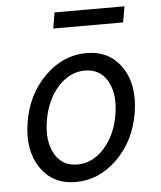

<svg xmlns="http://www.w3.org/2000/svg" viewBox="-53 -786 706 843"><g transform="rotate(-5 300.0 -365.0)"><path d="M430.5 -69Q350 10 248 10Q146 10 92.5 -69Q39 -148 59 -270Q79 -392 159.5 -471Q240 -550 342 -550Q444 -550 497.5 -471Q551 -392 531 -270Q511 -148 430.5 -69ZM161.5 -123Q194 -66 261 -66Q328 -66 379.5 -123Q431 -180 446 -270Q461 -360 428.5 -417Q396 -474 329 -474Q262 -474 210.5 -417Q159 -360 144 -270Q129 -180 161.5 -123ZM207 -670 219 -740H527L515 -670Z"/></g></svg>

Font: CommitMono
Style: Italic
Weight: 400
Monospace: yes
Designer: Eigil Nikolajsen
Foundry: Eigil Nikolajsen
Version: Version 1.143